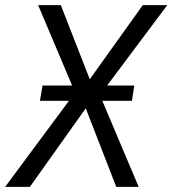

<svg xmlns="http://www.w3.org/2000/svg" viewBox="-44 -725 669 745"><path d="M-24 0 257 -379 255 -348 104 -705H192L310 -403H294L510 -705H605L337 -347L336 -374L494 0H407L282 -322H301L72 0ZM111 -334 121 -393H477L468 -334Z"/></svg>

Font: Nunito Sans 10pt Condensed
Style: Italic
Weight: 400
Width: 3
Italic angle: -9°
Designer: Vernon Adams
Foundry: Vernon Adams
Version: Version 3.101;gftools[0.9.27]